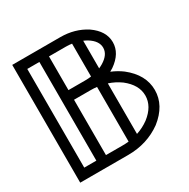

<svg xmlns="http://www.w3.org/2000/svg" viewBox="-155 -821 944 961"><g transform="rotate(-30 317.0 -340.5)"><path d="M164.1 -55.2V-625.5H94.2V-55.2ZM407.2 -448.2Q418.5 -453.1 429.2 -459.5Q476.6 -488.3 476.6 -527.8Q476.6 -567.4 429.2 -596.7Q418.5 -603 407.2 -607.9ZM351.6 -623Q335 -625.5 316.9 -625.5H219.7V-430.7H316.9Q335 -430.7 351.6 -433.1ZM407.2 -69.3Q444.8 -81.5 477.1 -105Q539.6 -153.3 539.6 -215.3Q539.6 -276.9 477.1 -325.7Q444.8 -349.1 407.2 -361.3ZM351.6 -373Q334.5 -375 316.9 -375H219.7V-55.2H316.9Q334.5 -55.2 351.6 -57.1ZM316.9 0H39.1V-680.7H316.9Q400.4 -680.7 464.8 -639.2Q532.2 -592.3 532.2 -527.8Q532.2 -463.4 464.8 -416.5Q456.1 -410.6 446.8 -405.8Q481.4 -391.6 510.3 -370.1Q594.7 -303.7 594.7 -215.3Q594.7 -127 510.3 -60.5Q426.3 0 316.9 0Z"/></g></svg>

Font: X Company
Style: Regular
Weight: 400
Designer: GGBotNet
Foundry: GGBotNet
Version: 0.90